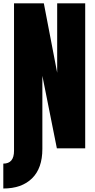

<svg xmlns="http://www.w3.org/2000/svg" viewBox="-45 -879 563 1138"><path d="M-25.4 238.3V90.8Q38.1 90.8 38.1 15.1V-859.4H214.8L293.9 -447.8V-859.4H460V0H292L206.1 -429.7V3.9Q206.1 118.2 144.8 178.2Q83.5 238.3 -25.4 238.3Z"/></svg>

Font: Anton
Style: Regular
Weight: 400
Designer: Vernon Adams, Tural Alisoy
Foundry: Vernon Adams
Version: Version 2.300